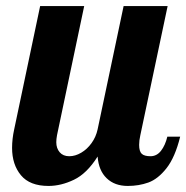

<svg xmlns="http://www.w3.org/2000/svg" viewBox="-20 -595 609 628"><path d="M19.5 -111.3Q19.5 -140.6 26.4 -171.9L111.3 -575.2H255.4L166.5 -152.8Q164.1 -139.6 164.1 -129.9Q164.1 -109.9 175.3 -96.9Q186.5 -84 206.5 -84Q226.1 -84 245.6 -95.5Q265.1 -106.9 279.5 -127Q293.9 -147 299.3 -171.9L384.3 -575.2H528.3L439 -152.8Q435.1 -135.7 435.1 -121.1Q435.1 -100.1 443.6 -92Q452.1 -84 472.2 -84Q492.7 -84 506.6 -101.8Q520.5 -119.6 527.3 -147.9H569.3Q552.7 -80.6 524.7 -44.9Q496.6 -9.3 465.3 2Q434.1 13.2 397.9 13.2Q355 13.2 328.9 -12Q302.7 -37.1 299.3 -83Q264.2 -27.3 221.9 -7.1Q179.7 13.2 138.7 13.2Q77.6 13.2 48.6 -21.7Q19.5 -56.6 19.5 -111.3Z"/></svg>

Font: Pattaya
Style: Regular
Weight: 400
Designer: Pablo Impallari / Thai characters Designed by Thanarat Vachiruckul and Suppakit Chalermlarp
Foundry: Pablo Impallari
Version: Version 2.001